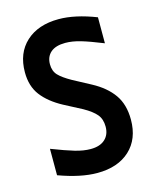

<svg xmlns="http://www.w3.org/2000/svg" viewBox="-109 -786 708 871"><g transform="rotate(-15 244.5 -350.0)"><path d="M168.9 -330.1Q106.4 -363.8 73.2 -407.2Q40 -450.7 40 -516.1Q40 -606.4 96.7 -658.2Q153.3 -710 250 -710Q326.7 -710 424.8 -671.9V-549.8Q361.8 -575.2 322.8 -586.7Q283.7 -598.1 251 -598.1Q206.1 -598.1 182.6 -577.9Q159.2 -557.6 159.2 -522Q159.2 -490.2 177.5 -470.7Q195.8 -451.2 236.8 -428.2L319.8 -383.8Q382.8 -350.1 416 -303.2Q449.2 -256.3 449.2 -185.1Q449.2 -94.2 393.1 -42.2Q336.9 9.8 240.2 9.8Q162.6 9.8 60.1 -27.8V-151.9Q127 -126 166.3 -114.5Q205.6 -103 238.8 -103Q282.7 -103 306.4 -124.8Q330.1 -146.5 330.1 -184.1Q330.1 -219.2 311.8 -241.2Q293.5 -263.2 252.9 -286.1Z"/></g></svg>

Font: TASA Explorer SemiBold
Style: Regular
Weight: 600
Designer: Weizhong Zhang
Foundry: Local Remote
Version: Version 1.000;Glyphs 3.1.2 (3151)